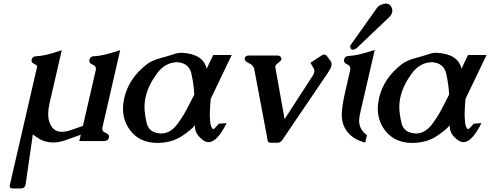

<svg xmlns="http://www.w3.org/2000/svg" viewBox="-20 -772 2716 1064"><path d="M510.3 -381.3Q511.2 -386.2 511.7 -390.1Q511.7 -406.7 493.4 -413.8Q475.1 -420.9 475.1 -435.1Q475.1 -438 475.6 -440.9Q480 -460.4 502 -460.4Q524.9 -461.4 555.2 -467.8Q587.4 -475.1 646 -493.7L547.9 -67.4Q546.9 -62.5 546.9 -58.6Q546.9 -42 565.4 -35.6Q584 -29.3 584 -15.6Q584 -13.2 583.5 -9.8Q579.1 9.8 556.6 9.8H419.4L427.7 -25.4L339.8 5.9Q306.6 17.6 274.9 17.6Q266.6 17.6 258.8 16.6Q221.2 12.7 196.3 -3.4Q168 -21.5 161.6 -27.3L159.7 -10.7L121.6 252L121.1 253.4Q116.7 272.5 94.7 272.5H51.3Q33.7 272.5 33.7 258.8Q33.7 255.9 34.7 252.4L186.5 -405.8Q181.2 -413.1 166.7 -419.7Q152.3 -426.3 155.3 -440.9Q159.7 -460.4 181.6 -460.4Q206.5 -461.4 235.8 -468.3Q252.9 -472.2 269.5 -477.1Q286.1 -481.9 322.3 -493.7L254.9 -201.2Q247.1 -167.5 247.1 -139.6Q247.1 -101.6 262.2 -76.2Q282.2 -41.5 323.2 -41.5Q345.2 -41.5 372.1 -50.8L439.5 -74.2Z M986.3 -479.5Q1106.9 -473.6 1125.5 -390.6L1133.3 -408.2Q1145.5 -433.6 1161.6 -467.3H1264.2L1147.5 -224.1Q1146.5 -211.4 1144.5 -183.1Q1142.6 -154.8 1142.6 -139.6Q1142.6 -118.2 1145.5 -92Q1148.4 -65.9 1161.1 -55.7Q1167.5 -56.6 1193.4 -86.9L1235.8 -89.4Q1183.1 15.6 1136.7 15.6Q1120.6 15.6 1107.4 5.9Q1060.1 -27.3 1060.1 -71.8Q1060.1 -72.8 1060.1 -78.1Q1043.5 -55.2 989.7 -19Q935.1 17.6 859.9 20H852.5Q752.4 20 699.2 -52.7Q661.6 -104.5 661.6 -169.4Q661.6 -197.8 668.5 -228.5Q693.8 -338.9 793.9 -416Q823.2 -437.5 866 -449Q908.7 -460.4 938 -470.2Q963.9 -479.5 986.3 -479.5ZM1056.6 -247.6Q1054.2 -302.7 1041 -362.5Q1027.8 -422.4 963.4 -427.2Q895 -427.2 848.6 -363.3Q802.2 -299.3 787.6 -236.8Q780.8 -208 780.8 -177.2Q780.8 -142.6 793.2 -89.1Q805.7 -35.6 872.1 -32.2Q923.8 -32.2 962.4 -83.5Q991.7 -123 1013.9 -164.6Q1036.1 -206.1 1056.6 -247.6Z M1506.3 -396 1557.1 -111.8 1713.4 -353Q1719.2 -361.8 1721.2 -370.1Q1724.6 -384.3 1715.8 -397.9L1700.2 -423.8L1760.3 -463.4Q1767.6 -469.7 1775.9 -469.7Q1785.2 -469.7 1791 -461.9L1812 -434.1Q1817.4 -426.3 1817.9 -416.5Q1817.9 -412.1 1816.4 -406.7Q1814.5 -398.4 1808.6 -387.7Q1795.4 -364.3 1772.5 -332.5L1545.4 2.4Q1541 8.3 1536.6 12.7Q1528.8 19 1520 19H1479Q1468.3 19 1464.8 11.7Q1462.9 9.3 1462.2 2.2Q1461.4 -4.9 1460.9 -7.3L1389.2 -387.7Q1385.7 -403.3 1375 -412.1Q1367.7 -418 1358.2 -422.6Q1348.6 -427.2 1343.3 -431.6Q1338.9 -435.1 1335.9 -442.9Q1335.9 -446.8 1336.4 -449.2Q1336.9 -451.7 1338.9 -455.6Q1346.2 -464.4 1358.4 -464.4H1518.6Q1525.9 -464.4 1532.7 -459.5Q1538.1 -454.1 1539.6 -448.7Q1539.6 -445.3 1539.6 -443.4Q1537.6 -435.5 1527.8 -428.2Q1510.3 -415 1508.8 -412.1Q1507.3 -409.2 1506.3 -405.3Q1504.9 -400.9 1506.3 -396Z M1956.1 -504.9Q1952.1 -502 1947.8 -500Q1939.9 -496.6 1935.1 -496.6Q1925.3 -496.6 1921.9 -506.8Q1920.4 -512.2 1921.4 -518.6L1922.4 -521.5L2065.4 -723.1Q2074.2 -737.3 2088.9 -744.1Q2105.5 -752 2118.2 -752Q2143.1 -752 2151.9 -726.6Q2154.3 -719.2 2154.3 -711.9Q2154.3 -707.5 2152.8 -703.1Q2149.4 -689 2136.7 -676.8ZM1977.1 -150.4Q1970.2 -121.6 1970.2 -104.5V-97.2Q1973.6 -50.8 2013.7 -23.4L2003.9 18.1Q1935.5 1 1900.9 -46.9Q1876 -81.1 1874 -127.9Q1874 -131.8 1874 -135.7Q1874 -182.6 1894.5 -270L1920.4 -382.3Q1921.4 -387.2 1921.4 -391.6Q1921.4 -408.2 1904.3 -415Q1886.2 -422.4 1886.2 -437Q1886.2 -439.5 1886.7 -441.9Q1891.1 -461.9 1912.6 -461.9Q1942.4 -463.4 1974.1 -471.2Q2005.9 -479 2056.6 -495.1Z M2398.4 -479.5Q2519 -473.6 2537.6 -390.6L2545.4 -408.2Q2557.6 -433.6 2573.7 -467.3H2676.3L2559.6 -224.1Q2558.6 -211.4 2556.6 -183.1Q2554.7 -154.8 2554.7 -139.6Q2554.7 -118.2 2557.6 -92Q2560.5 -65.9 2573.2 -55.7Q2579.6 -56.6 2605.5 -86.9L2647.9 -89.4Q2595.2 15.6 2548.8 15.6Q2532.7 15.6 2519.5 5.9Q2472.2 -27.3 2472.2 -71.8Q2472.2 -72.8 2472.2 -78.1Q2455.6 -55.2 2401.9 -19Q2347.2 17.6 2272 20H2264.6Q2164.6 20 2111.3 -52.7Q2073.7 -104.5 2073.7 -169.4Q2073.7 -197.8 2080.6 -228.5Q2106 -338.9 2206.1 -416Q2235.4 -437.5 2278.1 -449Q2320.8 -460.4 2350.1 -470.2Q2376 -479.5 2398.4 -479.5ZM2468.8 -247.6Q2466.3 -302.7 2453.1 -362.5Q2439.9 -422.4 2375.5 -427.2Q2307.1 -427.2 2260.7 -363.3Q2214.4 -299.3 2199.7 -236.8Q2192.9 -208 2192.9 -177.2Q2192.9 -142.6 2205.3 -89.1Q2217.8 -35.6 2284.2 -32.2Q2335.9 -32.2 2374.5 -83.5Q2403.8 -123 2426 -164.6Q2448.2 -206.1 2468.8 -247.6Z"/></svg>

Font: Caudex
Style: Bold
Weight: 700
Italic angle: -13°
Version: Version 1.04